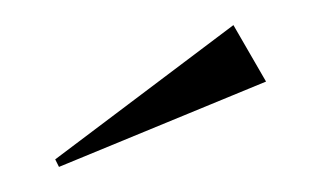

<svg xmlns="http://www.w3.org/2000/svg" viewBox="-20 -575 262 153"><path d="M27 -442 24 -448 166 -555 192 -510Z"/></svg>

Font: Forum
Style: Regular
Weight: 400
Designer: Denis Masharov
Foundry: Denis Masharov
Version: Version 1.000